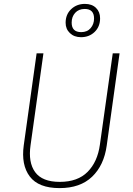

<svg xmlns="http://www.w3.org/2000/svg" viewBox="-20 -956 685 986"><path d="M416 -936Q452 -936 473 -915.5Q494 -895 494 -862Q494 -819 466 -792Q438 -765 396 -765Q361 -765 339 -786Q317 -807 317 -839Q317 -882 345.5 -909Q374 -936 416 -936ZM415 -910Q384 -910 366 -890Q348 -870 348 -840Q348 -791 397 -791Q428 -791 445.5 -811.5Q463 -832 463 -861Q463 -910 415 -910ZM594 -682 528 -208Q514 -107 453 -48.5Q392 10 286 10Q178 10 133 -49.5Q88 -109 102 -210L168 -682H203L137 -211Q124 -122 160.5 -72Q197 -22 287 -22Q379 -22 430 -73.5Q481 -125 493 -213L559 -682Z"/></svg>

Font: Fira Sans UltraLight
Style: Italic
Weight: 200
Italic angle: -8°
Designer: Carrois Corporate & Edenspiekermann AG
Foundry: Carrois Corporate GbR & Edenspiekermann AG
Version: Version 4.203;PS 004.203;hotconv 1.0.88;makeotf.lib2.5.64775